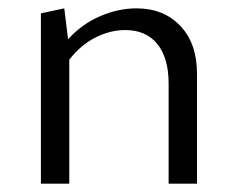

<svg xmlns="http://www.w3.org/2000/svg" viewBox="-20 -440 570 460"><path d="M280 -368Q244 -368 208.5 -350Q173 -332 146 -297V0H78V-408L134 -420L143 -346Q177 -383 220.5 -401.5Q264 -420 307 -420Q372 -420 412 -378Q452 -336 452 -263V0H384V-240Q384 -301 357 -334.5Q330 -368 280 -368Z"/></svg>

Font: LXGW Bright GB
Style: Regular
Weight: 400
Designer: Christian Thalmann (Catharsis Fonts)
Foundry: LXGW / Christian Thalmann (Catharsis Fonts) / Fontworks Inc.
Version: Version 5.510